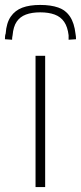

<svg xmlns="http://www.w3.org/2000/svg" viewBox="-72 -758 328 778"><path d="M72 0V-532H111V0ZM91 -738Q134 -738 164 -727.5Q194 -717 211.5 -691Q229 -665 234 -621Q235 -616 235.5 -610.5Q236 -605 236 -599L206 -597Q206 -602 206 -606.5Q206 -611 206 -615Q202 -649 188 -669.5Q174 -690 149.5 -699Q125 -708 91 -708Q57 -708 33 -699Q9 -690 -4.5 -670Q-18 -650 -21 -615Q-22 -611 -22.5 -606.5Q-23 -602 -23 -597L-52 -599Q-52 -605 -51.5 -611Q-51 -617 -49 -622Q-46 -665 -28.5 -690.5Q-11 -716 18.5 -727Q48 -738 91 -738Z"/></svg>

Font: Georama ExtraCondensed Thin ExtraLight
Style: Regular
Weight: 250
Version: Version 1.001